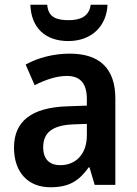

<svg xmlns="http://www.w3.org/2000/svg" viewBox="-20 -779 576 809"><path d="M433 -759H362C356 -708 315 -694 270 -694C218 -694 183 -706 179 -759H108C111 -663 170 -606 268 -606C364 -606 429 -667 433 -759ZM274 -553C204 -553 139 -535 88 -507L126 -420C172 -443 217 -459 262 -459C316 -459 346 -430 346 -361V-334L263 -331C114 -326 39 -269 39 -157C39 -53 98 10 192 10C271 10 312 -16 354 -74H357L379 0H466V-364C466 -490 400 -553 274 -553ZM289 -255 346 -257V-209C346 -128 298 -83 234 -83C191 -83 162 -106 162 -158C162 -217 196 -251 289 -255Z"/></svg>

Font: Noto Sans Arabic SemCond SemBd
Style: Regular
Weight: 600
Width: 4
Designer: Monotype Design Team, Nadine Chahine, Nizar Qandah and Khaled Hosny
Foundry: Monotype Imaging Inc.
Version: Version 2.012